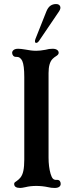

<svg xmlns="http://www.w3.org/2000/svg" viewBox="-20 -919 360 949"><path d="M50 -10Q50 -15 53.5 -18Q57 -21 62 -24Q66 -27 71 -31Q76 -35 80 -40Q91 -53 95.5 -75Q100 -97 100 -130V-538Q100 -596 90 -618Q80 -639 60 -638H58Q50 -638 45 -644Q40 -650 40 -658Q40 -666 47.5 -672Q55 -678 70 -678Q82 -678 106 -674Q117 -672 130.5 -670Q144 -668 159 -668Q178 -668 205 -673Q222 -678 240 -678Q254 -678 262 -672.5Q270 -667 270 -658Q270 -653 266.5 -649Q263 -645 258 -642Q248 -636 240 -628Q220 -608 220 -558V-140Q220 -95 230 -60Q235 -43 241.5 -36Q248 -29 260 -30H262Q271 -30 275.5 -24.5Q280 -19 280 -10Q280 -1 272.5 4.5Q265 10 250 10Q241 10 233 9Q225 8 217 6Q189 0 159 0Q130 0 106 6Q88 10 80 10Q50 10 50 -10ZM155 -726 209 -862Q217 -882 229 -890.5Q241 -899 257 -899Q272 -899 277 -888.5Q282 -878 272 -863L173 -717Q166 -707 159 -707Q154 -707 153 -712.5Q152 -718 155 -726Z"/></svg>

Font: Raigarh
Style: Regular
Weight: 400
Designer: jaikishan Patel
Foundry: MagicType
Version: Version 1.000;FEAKit 1.0